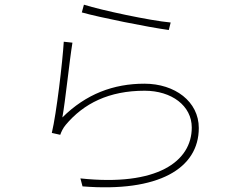

<svg xmlns="http://www.w3.org/2000/svg" viewBox="-20 -780 1040 819"><path d="M329 -727C403 -706 612 -664 700 -652L708 -684C620 -692 414 -736 338 -760ZM289 -598 252 -602C247 -518 221 -296 201 -213L237 -205C241 -217 249 -234 260 -247C337 -339 445 -393 597 -393C712 -393 798 -329 798 -236C798 -91 650 16 323 -19L332 15C656 41 828 -61 828 -234C828 -347 726 -423 596 -423C464 -423 347 -379 246 -279C259 -350 276 -519 289 -598Z"/></svg>

Font: Source Han Sans CN ExtraLight
Style: Regular
Weight: 250
Designer: Ryoko NISHIZUKA (kana & ideographs); Paul D. Hunt (Latin, Greek & Cyrillic); Wenlong ZHANG (bopomofo); Sandoll Communica
Foundry: Adobe Systems Incorporated
Version: Version 1.004;PS 1.004;hotconv 16.6.51;makeotf.lib2.5.65220